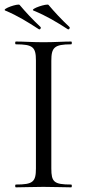

<svg xmlns="http://www.w3.org/2000/svg" viewBox="-21 -803 373 823"><path d="M199 -81V-542C199 -599 211 -613 284 -613C288 -613 288 -625 284 -625C253 -625 213 -622 165 -622C120 -622 79 -625 47 -625C43 -625 43 -613 47 -613C120 -613 133 -601 133 -544V-81C133 -23 120 -12 47 -12C43 -12 43 0 47 0C79 0 120 -2 165 -2C213 -2 252 0 284 0C288 0 288 -12 284 -12C210 -12 199 -23 199 -81ZM269 -678C275 -674 280 -683 277 -687C241 -721 214 -750 187 -782C181 -789 107 -765 122 -758C180 -734 221 -709 269 -678ZM145 -678C151 -674 156 -683 153 -687C117 -721 90 -750 63 -782C57 -789 -14 -765 1 -758C56 -735 97 -709 145 -678Z"/></svg>

Font: Cormorant Garamond
Style: Regular
Weight: 400
Designer: Christian Thalmann (Catharsis Fonts)
Foundry: Catharsis Fonts
Version: Version 4.002;Glyphs 3.4 (3410)